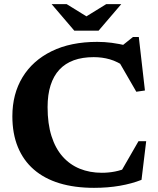

<svg xmlns="http://www.w3.org/2000/svg" viewBox="-20 -891 762 924"><path d="M470 -59.5Q502.5 -59.5 533.2 -65.5Q564 -71.5 600 -86.5L555.5 -53.5L646.5 -211.5H683.5L661 -25.5Q614 -7 556.5 3Q499 13 432.5 13Q339 13 266 -9.2Q193 -31.5 142.5 -75.5Q92 -119.5 65.8 -183.8Q39.5 -248 39.5 -331.5Q39.5 -438.5 88.2 -519Q137 -599.5 228.5 -644.5Q320 -689.5 448 -689.5Q483 -689.5 517.5 -685Q552 -680.5 596.5 -670L555 -661L620 -713H648L677.5 -455.5L636 -449.5L537.5 -620L585.5 -567.5Q545 -595 508.5 -605.5Q472 -616 431 -616Q376.5 -616 335.2 -601Q294 -586 266 -556Q238 -526 223.5 -480.8Q209 -435.5 209 -375.5Q209 -295.5 227.8 -236.2Q246.5 -177 281.2 -137.8Q316 -98.5 364 -79Q412 -59.5 470 -59.5ZM409.5 -804H382.5L491 -871H563.5L454.5 -743.5H337.5L228.5 -871H301Z"/></svg>

Font: Newsreader 16pt 16pt
Style: Bold
Weight: 700
Version: Version 1.003